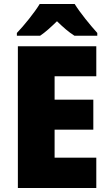

<svg xmlns="http://www.w3.org/2000/svg" viewBox="-20 -947 550 967"><path d="M356 -927H180C155 -885 99 -816 65 -781V-767H182C210 -786 235 -809 267 -840C299 -809 325 -786 355 -767H470V-781C433 -822 384 -882 356 -927ZM465 0V-153H255V-294H450V-445H255V-563H465V-714H70V0Z"/></svg>

Font: Noto Sans Arabic UI SmCn Bk
Style: Regular
Weight: 900
Width: 4
Designer: Monotype Design Team, Nadine Chahine and Nizar Qandah
Foundry: Monotype Imaging Inc.
Version: Version 2.010